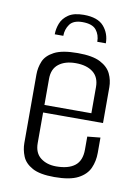

<svg xmlns="http://www.w3.org/2000/svg" viewBox="-75 -674 532 729"><g transform="rotate(10 191.5 -309.0)"><path d="M189 -622Q243 -622 266.5 -595Q290 -568 290 -530H257Q257 -557 242 -575.5Q227 -594 189 -594Q154 -594 140 -574.5Q126 -555 126 -530H93Q93 -551 101 -572Q109 -593 130 -607.5Q151 -622 189 -622ZM185 4Q129 4 100 -12Q71 -28 61 -53Q51 -78 51 -103V-368Q51 -394 61 -418.5Q71 -443 101.5 -459Q132 -475 192 -475Q249 -475 279 -459.5Q309 -444 320.5 -419.5Q332 -395 332 -368V-254L282 -252V-360Q282 -398 257.5 -417Q233 -436 191 -436Q150 -436 125.5 -417Q101 -398 101 -360V-112Q101 -74 125 -55.5Q149 -37 185 -37Q232 -37 257 -56.5Q282 -76 282 -119V-169L332 -174V-115Q332 -83 320 -56Q308 -29 276.5 -12.5Q245 4 185 4ZM59 -230V-259H332V-230Z"/></g></svg>

Font: Smooch Sans Thin
Style: Regular
Weight: 400
Version: Version 1.010